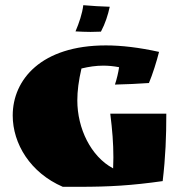

<svg xmlns="http://www.w3.org/2000/svg" viewBox="-20 -698 715 740"><path d="M593 -498C516 -515 448 -523 388 -523C139 -523 29 -391 29 -253C29 -144 97 -32 222 22H286C402 22 487 17 607 0C618 -93 621 -171 621 -260H405C413 -195 417 -147 417 -91C417 -78 416 -63 416 -49C330 -95 278 -203 278 -311C278 -347 283 -387 294 -434C323 -441 350 -445 378 -445C398 -445 418 -443 439 -439C436 -418 430 -393 423 -372C465 -373 512 -375 554 -378C568 -411 584 -462 593 -498ZM301 -678C297 -645 285 -610 271 -577C290 -576 310 -575 329 -575C343 -575 356 -576 369 -576C386 -608 396 -640 403 -672C369 -673 336 -675 301 -678Z"/></svg>

Font: Ruslan Display
Style: Regular
Weight: 400
Designer: Denis Masharov, Vladimir Rabdu
Foundry: Denis Masharov, Vladimir Rabdu
Version: Version 1.001